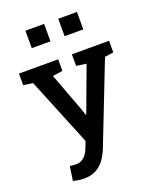

<svg xmlns="http://www.w3.org/2000/svg" viewBox="-174 -863 961 1177"><g transform="rotate(-20 306.5 -274.5)"><path d="M166 213.4Q150.9 213.4 131.1 210.4Q111.3 207.5 96.7 203.1L110.4 110.8Q119.1 112.3 131.6 113.3Q144 114.3 151.4 114.3Q182.1 114.3 203.1 95Q224.1 75.7 237.3 41.5L253.4 -1L72.8 -443.8L11.2 -452.6V-528.3H267.1V-452.6L202.1 -442.9L293.9 -196.8L310.1 -150.9H313L421.4 -443.4L356.4 -452.6V-528.3H599.1V-452.6L542 -444.3L337.4 79.6Q322.8 116.7 301 147.2Q279.3 177.7 246.3 195.6Q213.4 213.4 166 213.4ZM352.5 -647.9V-761.7H474.6V-647.9ZM138.2 -647.9V-761.7H260.3V-647.9Z"/></g></svg>

Font: Roboto Slab LO Medium
Style: Regular
Weight: 500
Designer: Google
Version: Version 2.000